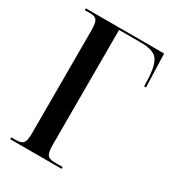

<svg xmlns="http://www.w3.org/2000/svg" viewBox="-174 -810 817 907"><g transform="rotate(30 234.0 -357.0)"><path d="M25 0H305V-10H261Q231 -10 221.5 -24Q212 -38 212 -77V-704H332Q396 -704 419 -678Q442 -652 446 -580L448 -532H458L452 -714H25V-704H57Q81 -704 90.5 -691Q100 -678 100 -637V-76Q100 -36 90 -23Q80 -10 49 -10H25Z"/></g></svg>

Font: Noto Serif Display Condensed Semi
Style: Regular
Weight: 600
Width: 3
Designer: Monotype Design Team
Foundry: Monotype Imaging Inc.
Version: Version 1.900